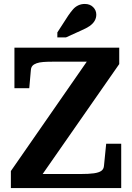

<svg xmlns="http://www.w3.org/2000/svg" viewBox="-20 -951 670 971"><path d="M246 -639Q219 -639 199 -637.5Q179 -636 165 -631Q151 -626 144 -618Q137 -610 136 -596L128 -505H53V-710H583V-627L156 -14L129 -71H388Q429 -71 454.5 -74.5Q480 -78 492.5 -87Q505 -96 506 -114L517 -224H593V0H35V-86L450 -684L476 -639ZM325 -872 270 -787V-762H314L391 -797Q417 -808 433.5 -819.5Q450 -831 458.5 -845.5Q467 -860 467 -877Q467 -899 451 -915Q435 -931 409 -931Q391 -931 376 -924Q361 -917 349.5 -904Q338 -891 325 -872Z"/></svg>

Font: Roboto Serif 28pt SemiBold
Style: Regular
Weight: 600
Designer: Greg Gazdowicz
Foundry: Commercial Type
Version: Version 1.008